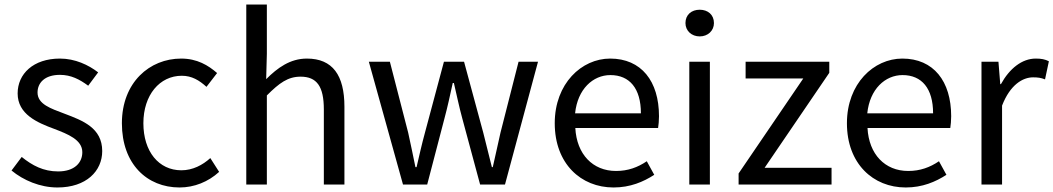

<svg xmlns="http://www.w3.org/2000/svg" viewBox="-20 -816 4658 849"><path d="M234 13C362 13 432 -60 432 -148C432 -251 345 -283 266 -313C205 -336 146 -355 146 -407C146 -449 177 -485 245 -485C294 -485 332 -465 370 -437L414 -496C371 -529 312 -557 245 -557C127 -557 58 -489 58 -403C58 -311 144 -274 220 -246C280 -223 344 -198 344 -143C344 -96 309 -58 237 -58C172 -58 123 -84 76 -122L31 -62C83 -19 157 13 234 13Z M774 13C839 13 901 -12 949 -56L910 -117C876 -86 832 -63 782 -63C682 -63 614 -146 614 -271C614 -396 686 -481 784 -481C828 -481 861 -461 893 -432L940 -493C901 -527 852 -557 781 -557C642 -557 519 -452 519 -271C519 -91 630 13 774 13Z M1069 0H1160V-394C1215 -449 1253 -477 1309 -477C1381 -477 1412 -434 1412 -332V0H1503V-344C1503 -483 1451 -557 1337 -557C1263 -557 1207 -516 1157 -466L1160 -578V-796H1069Z M1762 0H1869L1945 -291C1959 -343 1970 -394 1982 -449H1987C2000 -394 2010 -344 2024 -293L2103 0H2213L2359 -543H2273L2193 -229C2181 -177 2171 -128 2159 -77H2155C2142 -128 2130 -177 2117 -229L2032 -543H1943L1859 -229C1845 -178 1834 -128 1822 -77H1817C1807 -128 1796 -177 1785 -229L1704 -543H1611Z M2693 13C2767 13 2825 -12 2873 -43L2840 -103C2800 -76 2757 -60 2704 -60C2601 -60 2530 -134 2524 -250H2890C2892 -263 2894 -282 2894 -302C2894 -457 2816 -557 2678 -557C2552 -557 2433 -447 2433 -271C2433 -92 2549 13 2693 13ZM2523 -315C2534 -422 2602 -484 2679 -484C2764 -484 2814 -425 2814 -315Z M3028 0H3119V-543H3028ZM3074 -655C3110 -655 3137 -680 3137 -714C3137 -751 3110 -773 3074 -773C3038 -773 3011 -751 3011 -714C3011 -680 3038 -655 3074 -655Z M3246 0H3657V-74H3361L3647 -494V-543H3277V-469H3532L3246 -49Z M3985 13C4059 13 4117 -12 4165 -43L4132 -103C4092 -76 4049 -60 3996 -60C3893 -60 3822 -134 3816 -250H4182C4184 -263 4186 -282 4186 -302C4186 -457 4108 -557 3970 -557C3844 -557 3725 -447 3725 -271C3725 -92 3841 13 3985 13ZM3815 -315C3826 -422 3894 -484 3971 -484C4056 -484 4106 -425 4106 -315Z M4320 0H4411V-349C4447 -442 4503 -474 4548 -474C4570 -474 4583 -472 4601 -465L4618 -545C4601 -554 4584 -557 4560 -557C4499 -557 4444 -513 4406 -444H4403L4395 -543H4320Z"/></svg>

Font: Noto Sans CJK JP Regular
Style: Regular
Weight: 400
Designer: Ryoko NISHIZUKA (kana & ideographs); Paul D. Hunt (Latin, Greek & Cyrillic); Wenlong ZHANG (bopomofo); Sandoll Communica
Foundry: Adobe Systems Incorporated
Version: Version 1.001;PS 1.001;hotconv 1.0.78;makeotf.lib2.5.61930